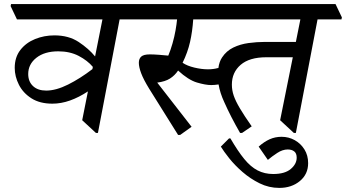

<svg xmlns="http://www.w3.org/2000/svg" viewBox="-20 -640 1692 939"><path d="M236 -133Q175 -133 134 -159Q93 -185 72.5 -225.5Q52 -266 52 -308Q52 -360 79.5 -395.5Q107 -431 151.5 -449Q196 -467 246 -467Q316 -467 365 -434.5Q414 -402 445 -364L481 -545H63L32 -610L34 -620H653L684 -555L682 -545H565L459 10H449L382 -52L410 -193Q366 -164 322.5 -148.5Q279 -133 236 -133ZM434 -313Q408 -344 365 -366.5Q322 -389 265 -389Q198 -389 158 -357.5Q118 -326 118 -278Q118 -241 141.5 -219Q165 -197 206 -197Q254 -197 313 -226.5Q372 -256 432 -302Z M861 20H851L709 -207Q682 -251 670.5 -281.5Q659 -312 659 -333Q659 -353 671 -363.5Q683 -374 713 -374Q731 -374 758 -372Q785 -370 803 -368Q814 -394 823.5 -427Q833 -460 838.5 -491.5Q844 -523 846 -545H660L629 -610L631 -620H1621L1652 -555L1650 -545H1533L1427 10H1417L1350 -52L1412 -360H1283Q1200 -360 1157 -323Q1114 -286 1114 -226Q1114 -199 1123 -172.5Q1132 -146 1153 -110.5Q1174 -75 1211 -22L1164 10H1154Q1108 -70 1077 -140Q1056 -185 1049 -227Q1028 -224 1013 -224Q985 -224 943 -236.5Q901 -249 851 -295Q835 -271 811.5 -256Q788 -241 749 -236L917 -20ZM1055 -545H925Q921 -486 909.5 -435Q898 -384 873 -333Q895 -318 930.5 -309.5Q966 -301 997 -301Q1023 -301 1045 -307Q1046 -307 1048 -307Q1052 -338 1066 -359Q1087 -391 1121 -407.5Q1155 -424 1195.5 -429.5Q1236 -435 1275 -435H1427L1449 -545Z M1290 142 1245 77Q1272 53 1299 41Q1326 29 1357 29Q1392 29 1421.5 45.5Q1451 62 1469 91Q1487 120 1487 158Q1487 212 1446.5 245.5Q1406 279 1346 279Q1295 279 1249.5 256.5Q1204 234 1166 201Q1128 168 1101 134Q1074 100 1060 77L1100 37H1107Q1143 99 1174.5 137.5Q1206 176 1240 193.5Q1274 211 1316 211Q1373 211 1402 186.5Q1431 162 1431 131Q1431 110 1419 100.5Q1407 91 1387 91Q1362 91 1336 108Q1310 125 1290 142Z"/></svg>

Font: Tiro Devanagari Sanskrit
Style: Italic
Weight: 400
Italic angle: -11°
Designer: Devanagari: John Hudson & Fiona Ross, assisted by Paul Hanslow. Latin: John Hudson with Paul Hanslow, assisted by Kaja S
Foundry: Tiro Typeworks Ltd.
Version: Version 1.52